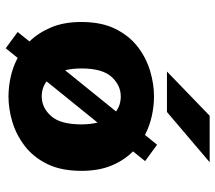

<svg xmlns="http://www.w3.org/2000/svg" viewBox="-62 -690 773 690"><g transform="rotate(90 325.0 -345.5)"><path d="M95.5 -22 129.5 -64.5Q98.5 -96 79 -142Q59.5 -188 59.5 -251Q59.5 -323 84.2 -373Q109 -423 148.8 -453.5Q188.5 -484 235.5 -498Q282.5 -512 327 -512Q361 -512 396.8 -504.2Q432.5 -496.5 465.5 -479.5L500.5 -523L559.5 -480L524.5 -436.5Q556 -405.5 575.2 -359.8Q594.5 -314 594.5 -251Q594.5 -178.5 570 -128.5Q545.5 -78.5 505.5 -47.8Q465.5 -17 418.8 -3Q372 11 327 11Q293.5 11 257.5 3.2Q221.5 -4.5 188.5 -22L154 21ZM226.5 -251Q226.5 -218.5 233 -192.5L381 -375.5Q358 -392.5 327 -392.5Q287 -392.5 256.8 -359.5Q226.5 -326.5 226.5 -251ZM327 -108.5Q367.5 -108.5 397.5 -142Q427.5 -175.5 427.5 -251Q427.5 -283.5 421 -309L273 -126Q296 -108.5 327 -108.5ZM383 -558.5H237.5L396.5 -712H563.5Z"/></g></svg>

Font: Trispace
Style: Bold
Weight: 700
Designer: Tyler Finck
Foundry: Etcetera Type Company
Version: Version 1.210; ttfautohint (v1.8.3)